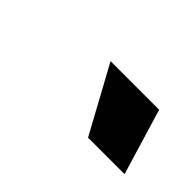

<svg xmlns="http://www.w3.org/2000/svg" viewBox="-30 -898 427 427"><g transform="rotate(45 184.0 -684.0)"><path d="M236.3 -606 151.4 -761.7H304.2L351.1 -606Z"/></g></svg>

Font: Inter 18pt ExtraBold
Style: Italic
Weight: 800
Italic angle: -9.3988°
Designer: Rasmus Andersson
Foundry: rsms
Version: Version 4.001;git-66647c0bb